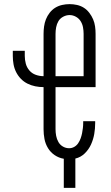

<svg xmlns="http://www.w3.org/2000/svg" viewBox="-20 -763 540 930"><path d="M289 147V6Q265 2 245 -11.5Q225 -25 212.5 -45.5Q200 -66 195.5 -89.5Q191 -113 191 -137V-341Q171 -341 151 -345Q131 -349 113 -358Q95 -367 81 -381.5Q67 -396 58 -414Q49 -432 45.5 -452Q42 -472 42 -492V-517H100V-492Q100 -473 105 -454.5Q110 -436 122.5 -421.5Q135 -407 153.5 -400.5Q172 -394 191 -394V-599Q191 -617 193.5 -635Q196 -653 202.5 -669.5Q209 -686 220.5 -701Q232 -716 247.5 -725.5Q263 -735 281 -739Q299 -743 317 -743Q335 -743 353 -739Q371 -735 386 -725.5Q401 -716 412.5 -701Q424 -686 431 -669.5Q438 -653 440.5 -635Q443 -617 443 -599V-341H249V-137Q249 -121 252 -105Q255 -89 263 -75Q271 -61 285 -53Q299 -45 315 -45Q328 -45 339.5 -51.5Q351 -58 358.5 -69Q366 -80 370.5 -92.5Q375 -105 377.5 -117.5Q380 -130 381.5 -143Q383 -156 383 -169V-176H441V-167Q441 -140 436.5 -114Q432 -88 421 -63.5Q410 -39 390.5 -20Q371 -1 345 5V147ZM249 -394H385V-599Q385 -615 382 -631Q379 -647 370.5 -660.5Q362 -674 347.5 -682Q333 -690 317 -690Q301 -690 286 -682Q271 -674 263 -660.5Q255 -647 252 -631Q249 -615 249 -599Z"/></svg>

Font: Iosevka Fixed Light
Style: Regular
Weight: 300
Monospace: yes
Designer: Belleve Invis
Foundry: Belleve Invis
Version: Version 32.3.0